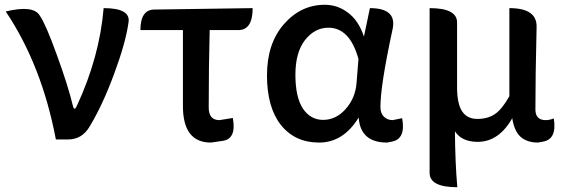

<svg xmlns="http://www.w3.org/2000/svg" viewBox="-20 -584 2375 804"><path d="M214 0Q155 -311 4 -536Q121 -564 147 -518Q172 -482 218 -354Q265 -226 286 -138Q292 -118 302 -141Q397 -346 414 -550Q529 -550 518 -489Q506 -404 458 -275Q411 -147 357 -57Q325 0 265 0Z M955 -90Q971 -2 912 6L863 13Q746 13 746 -140V-458H568Q568 -544 627 -544L1038 -550Q1038 -458 978 -458H858Q854 -306 854 -134Q854 -81 899 -81L955 -90Z M1482 -92Q1418 13 1316 13Q1215 13 1156 -61Q1098 -135 1098 -268Q1098 -402 1169 -483Q1240 -564 1340 -564Q1394 -564 1437 -531Q1481 -499 1504 -431L1529 -550Q1643 -550 1624 -462Q1573 -226 1573 -136Q1573 -109 1588 -95Q1603 -81 1624 -81L1664 -89Q1680 -2 1621 9L1601 13Q1489 13 1482 -92ZM1248 -130Q1280 -82 1333 -82Q1387 -82 1427 -127Q1468 -173 1473 -236L1481 -337Q1445 -468 1355 -468Q1298 -468 1257 -416Q1217 -364 1217 -271Q1217 -178 1248 -130Z M2113 -550Q2229 -550 2227 -471Q2222 -263 2222 -126Q2222 -81 2265 -81Q2281 -81 2299 -88Q2313 -1 2254 9L2233 13Q2187 13 2160 -11Q2133 -36 2125 -89Q2069 10 1980 10Q1914 10 1885 -34Q1886 97 1895 200Q1779 200 1779 140V-550Q1894 -550 1894 -490V-218Q1894 -150 1915 -118Q1936 -86 1979 -86Q2022 -86 2052 -106Q2082 -126 2113 -181V-550Z"/></svg>

Font: Swei Half Moon CJK TC
Style: Medium
Weight: 500
Version: Version 2.125